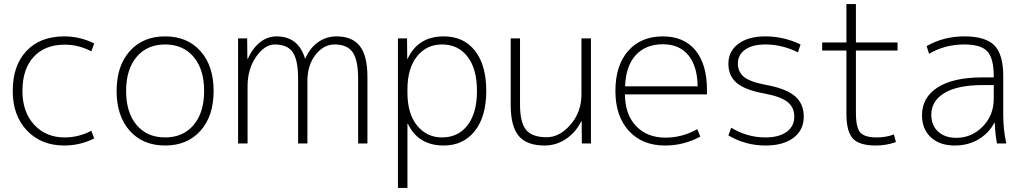

<svg xmlns="http://www.w3.org/2000/svg" viewBox="-20 -710 5067 950"><path d="M300 -489Q202 -489 146.5 -428.5Q91 -368 91 -260Q91 -156 149 -93Q207 -30 300 -30Q369 -30 432 -63L446 -25Q376 10 298 10Q184 10 113.5 -64Q43 -138 43 -260Q43 -386 111 -458Q179 -530 298 -530Q376 -530 446 -495L432 -456Q369 -489 300 -489Z M938 -428.5Q886 -490 797 -490Q708 -490 656 -428.5Q604 -367 604 -260Q604 -153 656 -91.5Q708 -30 797 -30Q886 -30 938 -91.5Q990 -153 990 -260Q990 -367 938 -428.5ZM972 -63Q907 10 797 10Q687 10 622 -63Q557 -136 557 -260Q557 -384 622 -457Q687 -530 797 -530Q907 -530 972 -457Q1037 -384 1037 -260Q1037 -136 972 -63Z M1203 -520 1204 -419H1206Q1230 -472 1267 -501Q1304 -530 1348 -530Q1456 -530 1489 -421H1491Q1513 -472 1553.5 -501Q1594 -530 1645 -530Q1723 -530 1760.5 -482Q1798 -434 1798 -330V0H1752V-320Q1752 -413 1725 -451.5Q1698 -490 1636 -490Q1581 -490 1541 -438.5Q1501 -387 1501 -310V0H1455V-320Q1455 -413 1428.5 -451.5Q1402 -490 1340 -490Q1290 -490 1247.5 -429.5Q1205 -369 1205 -283V0H1158V-520Z M2176 10Q2049 10 1998 -98H1996V220H1949V-520H1994L1995 -419H1997Q2048 -530 2176 -530Q2274 -530 2330 -459Q2386 -388 2386 -260Q2386 -133 2329 -61.5Q2272 10 2176 10ZM2167 -490Q2090 -490 2043 -430.5Q1996 -371 1996 -268V-252Q1996 -147 2044 -88.5Q2092 -30 2167 -30Q2247 -30 2293.5 -90.5Q2340 -151 2340 -260Q2340 -369 2293.5 -429.5Q2247 -490 2167 -490Z M2553 -520V-193Q2553 -104 2583 -67.5Q2613 -31 2685 -31Q2749 -31 2803 -93.5Q2857 -156 2857 -243V-520H2904V0H2859L2858 -110H2856Q2829 -55 2780.5 -22.5Q2732 10 2674 10Q2587 10 2547 -37Q2507 -84 2507 -190V-520Z M3072 -243Q3073 -143 3127.5 -86Q3182 -29 3273 -29Q3356 -29 3430 -71L3445 -34Q3364 10 3270 10Q3158 10 3091.5 -62.5Q3025 -135 3025 -260Q3025 -386 3088 -458Q3151 -530 3260 -530Q3364 -530 3421 -461Q3478 -392 3478 -265V-243ZM3073 -283H3432Q3430 -384 3385.5 -437.5Q3341 -491 3260 -491Q3174 -491 3125 -436.5Q3076 -382 3073 -283Z M3767 -530Q3858 -530 3941 -490L3928 -451Q3850 -490 3767 -490Q3703 -490 3667 -464.5Q3631 -439 3631 -395Q3631 -355 3660.5 -330Q3690 -305 3770 -290Q3869 -272 3913 -234.5Q3957 -197 3957 -133Q3957 -67 3906.5 -28.5Q3856 10 3767 10Q3669 10 3584 -40L3598 -78Q3677 -30 3767 -30Q3834 -30 3872 -57.5Q3910 -85 3910 -133Q3910 -179 3876.5 -205.5Q3843 -232 3764 -247Q3668 -264 3626 -299Q3584 -334 3584 -395Q3584 -456 3633 -493Q3682 -530 3767 -530Z M4215 -690V-500H4421V-460H4215V-153Q4215 -78 4237 -54Q4259 -30 4318 -30Q4365 -30 4403 -45L4413 -7Q4365 10 4313 10Q4232 10 4200 -24.5Q4168 -59 4168 -147V-460H4048V-500H4168V-690Z M4752 -530Q4856 -530 4900 -485.5Q4944 -441 4944 -333V-140Q4944 -70 4959 0H4913Q4904 -46 4902 -103H4900Q4873 -51 4821.5 -20.5Q4770 10 4704 10Q4630 10 4586 -30.5Q4542 -71 4542 -140Q4542 -228 4619.5 -277.5Q4697 -327 4840 -327H4897V-332Q4897 -421 4865.5 -455.5Q4834 -490 4752 -490Q4655 -490 4577 -444L4565 -482Q4649 -530 4752 -530ZM4588 -142Q4588 -90 4621.5 -59Q4655 -28 4712 -28Q4787 -28 4842 -83.5Q4897 -139 4897 -222V-289H4840Q4719 -289 4653.5 -250Q4588 -211 4588 -142Z"/></svg>

Font: Mplus 1p Light
Style: Regular
Weight: 300
Version: Version 1.061